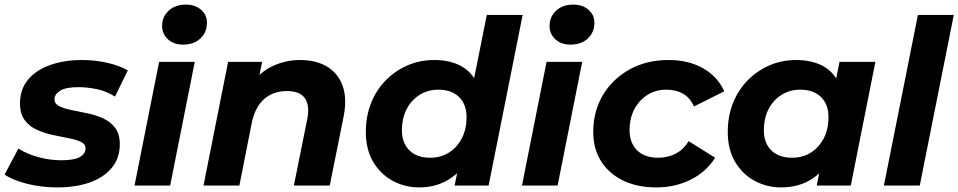

<svg xmlns="http://www.w3.org/2000/svg" viewBox="-35 -807 4168 835"><path d="M215 8Q144 8 81.5 -8Q19 -24 -15 -48L45 -161Q80 -138 130.5 -124Q181 -110 232 -110Q287 -110 312 -124Q337 -138 337 -162Q337 -181 316 -190.5Q295 -200 263 -206Q231 -212 194.5 -220Q158 -228 125.5 -242.5Q93 -257 72.5 -284.5Q52 -312 52 -357Q52 -418 86.5 -460Q121 -502 182.5 -524Q244 -546 322 -546Q378 -546 431 -534Q484 -522 521 -501L465 -387Q427 -411 385.5 -419.5Q344 -428 306 -428Q251 -428 226.5 -412.5Q202 -397 202 -375Q202 -356 222.5 -345.5Q243 -335 275 -328.5Q307 -322 344 -314.5Q381 -307 413 -292.5Q445 -278 465.5 -251.5Q486 -225 486 -180Q486 -119 450.5 -76.5Q415 -34 354 -13Q293 8 215 8Z M550 0 657 -538H812L705 0ZM761 -613Q720 -613 695 -636.5Q670 -660 670 -694Q670 -734 698.5 -760.5Q727 -787 773 -787Q814 -787 839.5 -764.5Q865 -742 865 -709Q865 -666 836.5 -639.5Q808 -613 761 -613Z M1270 -546Q1339 -546 1387 -517.5Q1435 -489 1455 -434Q1475 -379 1459 -298L1399 0H1243L1301 -288Q1313 -347 1291.5 -379Q1270 -411 1213 -411Q1154 -411 1114.5 -377Q1075 -343 1060 -273L1006 0H850L957 -538H1105L1074 -386L1052 -432Q1091 -491 1148.5 -518.5Q1206 -546 1270 -546Z M1788 8Q1726 8 1673 -20.5Q1620 -49 1588 -103Q1556 -157 1556 -233Q1556 -301 1578.5 -358Q1601 -415 1642 -457Q1683 -499 1737 -522.5Q1791 -546 1853 -546Q1916 -546 1962 -524Q2008 -502 2033.5 -456.5Q2059 -411 2059 -342Q2059 -268 2041.5 -204.5Q2024 -141 1989 -93.5Q1954 -46 1903.5 -19Q1853 8 1788 8ZM1836 -121Q1882 -121 1917.5 -143.5Q1953 -166 1973.5 -205.5Q1994 -245 1994 -298Q1994 -353 1961.5 -385Q1929 -417 1871 -417Q1826 -417 1790 -394.5Q1754 -372 1733.5 -332.5Q1713 -293 1713 -240Q1713 -185 1745.5 -153Q1778 -121 1836 -121ZM1942 0 1964 -107 1998 -267 2019 -427 2082 -742H2238L2090 0Z M2235 0 2342 -538H2497L2390 0ZM2446 -613Q2405 -613 2380 -636.5Q2355 -660 2355 -694Q2355 -734 2383.5 -760.5Q2412 -787 2458 -787Q2499 -787 2524.5 -764.5Q2550 -742 2550 -709Q2550 -666 2521.5 -639.5Q2493 -613 2446 -613Z M2819 8Q2736 8 2674.5 -22Q2613 -52 2579 -106Q2545 -160 2545 -233Q2545 -323 2587 -393.5Q2629 -464 2703 -505Q2777 -546 2873 -546Q2959 -546 3022 -510.5Q3085 -475 3115 -410L2983 -344Q2966 -382 2935.5 -399.5Q2905 -417 2863 -417Q2817 -417 2781 -394.5Q2745 -372 2724 -332.5Q2703 -293 2703 -241Q2703 -186 2735.5 -153.5Q2768 -121 2828 -121Q2869 -121 2903 -138.5Q2937 -156 2960 -193L3075 -121Q3037 -60 2969.5 -26Q2902 8 2819 8Z M3362 8Q3300 8 3247 -20.5Q3194 -49 3162 -103Q3130 -157 3130 -233Q3130 -301 3152.5 -358Q3175 -415 3216 -457Q3257 -499 3311 -522.5Q3365 -546 3427 -546Q3494 -546 3542 -521Q3590 -496 3613.5 -443.5Q3637 -391 3630 -308Q3625 -213 3591 -141.5Q3557 -70 3499.5 -31Q3442 8 3362 8ZM3410 -121Q3456 -121 3491.5 -143.5Q3527 -166 3547.5 -205.5Q3568 -245 3568 -298Q3568 -353 3535.5 -385Q3503 -417 3445 -417Q3400 -417 3364 -394.5Q3328 -372 3307.5 -332.5Q3287 -293 3287 -240Q3287 -185 3319.5 -153Q3352 -121 3410 -121ZM3517 0 3538 -107 3573 -267 3594 -427 3616 -538H3772L3665 0Z M3809 0 3957 -742H4113L3965 0Z"/></svg>

Font: MOST Montserrat
Style: Bold Italic
Weight: 700
Italic angle: -11.3°
Designer: Julieta Ulanovsky
Foundry: Julieta Ulanovsky
Version: Version 8.000;March 11, 2024;FontCreator 15.0.0.2926 64-bit